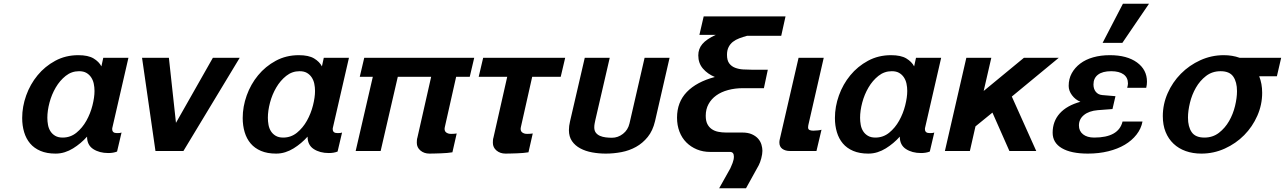

<svg xmlns="http://www.w3.org/2000/svg" viewBox="-20 -810 6893 1030"><path d="M234 -178Q234 -159 237.5 -140Q241 -121 250.5 -106Q260 -91 276 -81.5Q292 -72 316 -72Q358 -72 390 -98Q422 -124 443.5 -162.5Q465 -201 476 -244.5Q487 -288 487 -322Q487 -342 483 -361Q479 -380 469 -395Q459 -410 443.5 -419Q428 -428 404 -428Q364 -428 332.5 -403Q301 -378 279 -340.5Q257 -303 245.5 -259.5Q234 -216 234 -178ZM99 -177Q99 -238 120.5 -298Q142 -358 181.5 -406Q221 -454 276.5 -484Q332 -514 400 -514Q453 -514 482 -496.5Q511 -479 524 -454L534 -500H669L583 -126Q582 -124 582 -121.5Q582 -119 582 -117Q582 -96 607 -96H612Q625 -96 632 -99L608 3Q588 11 561 11Q513 11 480 -10.5Q447 -32 447 -77Q431 -59 412 -43Q393 -27 372 -14Q351 -1 327.5 6.5Q304 14 278 14Q231 14 197 -0.5Q163 -15 141.5 -40.5Q120 -66 109.5 -101Q99 -136 99 -177Z M964 0H814L742 -500H886L924 -151L1122 -500H1266Z M1417 -178Q1417 -159 1420.5 -140Q1424 -121 1433.5 -106Q1443 -91 1459 -81.5Q1475 -72 1499 -72Q1541 -72 1573 -98Q1605 -124 1626.5 -162.5Q1648 -201 1659 -244.5Q1670 -288 1670 -322Q1670 -342 1666 -361Q1662 -380 1652 -395Q1642 -410 1626.5 -419Q1611 -428 1587 -428Q1547 -428 1515.5 -403Q1484 -378 1462 -340.5Q1440 -303 1428.5 -259.5Q1417 -216 1417 -178ZM1282 -177Q1282 -238 1303.5 -298Q1325 -358 1364.5 -406Q1404 -454 1459.5 -484Q1515 -514 1583 -514Q1636 -514 1665 -496.5Q1694 -479 1707 -454L1717 -500H1852L1766 -126Q1765 -124 1765 -121.5Q1765 -119 1765 -117Q1765 -96 1790 -96H1795Q1808 -96 1815 -99L1791 3Q1771 11 1744 11Q1696 11 1663 -10.5Q1630 -32 1630 -77Q1614 -59 1595 -43Q1576 -27 1555 -14Q1534 -1 1510.5 6.5Q1487 14 1461 14Q1414 14 1380 -0.5Q1346 -15 1324.5 -40.5Q1303 -66 1292.5 -101Q1282 -136 1282 -177Z M2427 -398 2366 -127Q2365 -124 2365 -119Q2365 -105 2375 -98.5Q2385 -92 2397 -92H2406Q2412 -92 2418 -92.5Q2424 -93 2430 -94L2407 7Q2395 9 2379 10.5Q2363 12 2345.5 12.5Q2328 13 2312 13.5Q2296 14 2284 14Q2255 14 2235.5 -2.5Q2216 -19 2216 -44Q2216 -49 2216.5 -57.5Q2217 -66 2219 -71L2293 -398H2114L2022 0H1888L1980 -398H1910L1934 -500H2524L2500 -398Z M2835 -398 2774 -127Q2773 -124 2773 -119Q2773 -105 2783 -98.5Q2793 -92 2805 -92H2814Q2820 -92 2826 -92.5Q2832 -93 2838 -94L2815 7Q2803 9 2787 10.5Q2771 12 2753.5 12.5Q2736 13 2720 13.5Q2704 14 2692 14Q2663 14 2643.5 -2.5Q2624 -19 2624 -44Q2624 -49 2624.5 -57.5Q2625 -66 2627 -71L2701 -398H2548L2572 -500H3012L2988 -398Z M3117 -500H3251L3174 -167Q3172 -158 3170 -147.5Q3168 -137 3168 -127Q3168 -109 3176.5 -98Q3185 -87 3199 -81Q3213 -75 3230 -73Q3247 -71 3263 -71Q3295 -71 3322 -92Q3349 -113 3357 -148L3438 -500H3572L3494 -160Q3482 -109 3455 -75.5Q3428 -42 3392 -22Q3356 -2 3314 6Q3272 14 3230 14Q3192 14 3156.5 7.5Q3121 1 3093 -14Q3065 -29 3048.5 -53Q3032 -77 3032 -112Q3032 -134 3038 -159Z M3755 -722H4194L4171 -618H3988Q3966 -612 3946 -604.5Q3926 -597 3911.5 -585.5Q3897 -574 3888.5 -557Q3880 -540 3880 -516Q3880 -486 3892 -470Q3904 -454 3923.5 -446.5Q3943 -439 3966.5 -437.5Q3990 -436 4013 -436H4099L4078 -337H3966Q3923 -337 3886 -327Q3849 -317 3822.5 -298Q3796 -279 3781 -251.5Q3766 -224 3766 -189Q3766 -162 3774.5 -145Q3783 -128 3798 -117.5Q3813 -107 3833 -103Q3853 -99 3875 -99H3962Q3993 -99 4014 -89.5Q4035 -80 4047.5 -65.5Q4060 -51 4065 -33.5Q4070 -16 4070 -1Q4070 16 4064 39Q4058 62 4050 77L3982 200H3838L3898 93Q3903 83 3910 64.5Q3917 46 3917 30Q3917 5 3896 5H3790Q3751 5 3718.5 -8.5Q3686 -22 3662 -46Q3638 -70 3625 -104Q3612 -138 3612 -179Q3612 -262 3664.5 -316.5Q3717 -371 3815 -397Q3776 -413 3751 -442Q3726 -471 3726 -513Q3726 -548 3748 -574Q3770 -600 3820 -623H3732Z M4264 -500H4399L4318 -146Q4317 -143 4316 -137Q4315 -131 4315 -127Q4315 -116 4323 -112.5Q4331 -109 4343 -109Q4355 -109 4368 -110.5Q4381 -112 4387 -114L4360 0H4218Q4193 0 4177 -11.5Q4161 -23 4161 -46Q4161 -54 4163 -62Z M4594 -178Q4594 -159 4597.5 -140Q4601 -121 4610.5 -106Q4620 -91 4636 -81.5Q4652 -72 4676 -72Q4718 -72 4750 -98Q4782 -124 4803.5 -162.5Q4825 -201 4836 -244.5Q4847 -288 4847 -322Q4847 -342 4843 -361Q4839 -380 4829 -395Q4819 -410 4803.5 -419Q4788 -428 4764 -428Q4724 -428 4692.5 -403Q4661 -378 4639 -340.5Q4617 -303 4605.5 -259.5Q4594 -216 4594 -178ZM4459 -177Q4459 -238 4480.5 -298Q4502 -358 4541.5 -406Q4581 -454 4636.5 -484Q4692 -514 4760 -514Q4813 -514 4842 -496.5Q4871 -479 4884 -454L4894 -500H5029L4943 -126Q4942 -124 4942 -121.5Q4942 -119 4942 -117Q4942 -96 4967 -96H4972Q4985 -96 4992 -99L4968 3Q4948 11 4921 11Q4873 11 4840 -10.5Q4807 -32 4807 -77Q4791 -59 4772 -43Q4753 -27 4732 -14Q4711 -1 4687.5 6.5Q4664 14 4638 14Q4591 14 4557 -0.5Q4523 -15 4501.5 -40.5Q4480 -66 4469.5 -101Q4459 -136 4459 -177Z M5257 -322 5473 -500H5660L5408 -292L5539 0H5395L5304 -206L5213 -132L5183 0H5049L5164 -500H5298Z M5713 -349Q5713 -387 5729.5 -417Q5746 -447 5775 -469Q5804 -491 5844.5 -502.5Q5885 -514 5934 -514Q6026 -514 6079.5 -475Q6133 -436 6133 -372Q6133 -364 6132 -355.5Q6131 -347 6129 -339H6027Q6031 -354 6031 -362Q6031 -394 6007.5 -411Q5984 -428 5941 -428Q5895 -428 5870.5 -409.5Q5846 -391 5846 -357Q5846 -333 5858.5 -317.5Q5871 -302 5893 -300L5964 -294L5948 -225L5869 -219Q5822 -215 5795 -193Q5768 -171 5768 -137Q5768 -107 5790 -89.5Q5812 -72 5850 -72Q5981 -72 6002 -158H6109Q6102 -120 6077 -88Q6052 -56 6014 -33.5Q5976 -11 5925.5 1.5Q5875 14 5816 14Q5726 14 5676.5 -15Q5627 -44 5627 -98Q5627 -159 5665 -201.5Q5703 -244 5776 -264Q5749 -275 5731 -299Q5713 -323 5713 -349ZM6001 -580H5895L6004 -790H6144Z M6218 -187Q6218 -251 6244 -310Q6270 -369 6315 -414.5Q6360 -460 6419.5 -487Q6479 -514 6545 -514Q6591 -514 6630 -500H6853L6830 -401H6735Q6743 -381 6747 -359Q6751 -337 6751 -312Q6751 -248 6725 -189Q6699 -130 6654.5 -85Q6610 -40 6550.5 -13Q6491 14 6425 14Q6379 14 6341 0.5Q6303 -13 6275.5 -39Q6248 -65 6233 -102Q6218 -139 6218 -187ZM6353 -179Q6353 -130 6373 -101Q6393 -72 6441 -72Q6486 -72 6519 -97.5Q6552 -123 6573.5 -160.5Q6595 -198 6605.5 -241.5Q6616 -285 6616 -321Q6616 -370 6596 -399Q6576 -428 6528 -428Q6483 -428 6450 -402.5Q6417 -377 6395.5 -339.5Q6374 -302 6363.5 -258.5Q6353 -215 6353 -179Z"/></svg>

Font: Perun
Style: Bold Italic
Weight: 700
Italic angle: -12°
Foundry: Copyright (c) Stefan Peev, Context Ltd, 2016
Version: Version 1.027